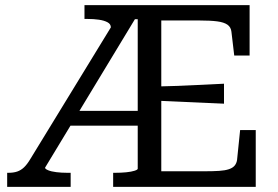

<svg xmlns="http://www.w3.org/2000/svg" viewBox="-20 -730 1087 750"><path d="M254 -297H544L554 -239H228ZM586 -392Q630 -393 674.5 -394.5Q719 -396 764 -398.5Q809 -401 855 -403V-325Q810 -327 765.5 -329Q721 -331 676 -333Q631 -335 586 -337ZM422 0V-55H429Q453 -55 473 -57Q493 -59 505.5 -63Q518 -67 518 -71V-655H507L156 -75Q156 -70 168 -65Q180 -60 200 -57.5Q220 -55 243 -55H256V0H8V-55H13Q33 -55 47.5 -60Q62 -65 74 -76.5Q86 -88 98 -108L413 -623Q413 -636 400 -643Q387 -650 366.5 -653Q346 -656 321 -656H310V-710H955V-513H895L884 -606Q882 -624 868.5 -633.5Q855 -643 828.5 -646.5Q802 -650 759 -650H610V-61H781Q813 -61 836 -62.5Q859 -64 874 -69Q889 -74 896.5 -83Q904 -92 906 -105L918 -222H979V0Z"/></svg>

Font: Roboto Serif
Style: Regular
Weight: 400
Designer: Greg Gazdowicz
Foundry: Commercial Type
Version: Version 1.008